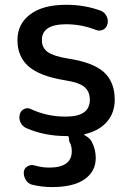

<svg xmlns="http://www.w3.org/2000/svg" viewBox="-20 -550 544 790"><path d="M247.1 -219.7Q144.5 -236.3 98.1 -276.4Q51.8 -316.4 51.8 -384.8Q51.8 -451.2 104 -490.7Q156.2 -530.3 252 -530.3Q329.1 -530.3 394.5 -505.9Q410.2 -500 418.5 -483.4Q426.8 -466.8 421.9 -450.2Q418 -434.6 403.8 -427.7Q389.6 -420.9 375 -426.8Q315.4 -450.2 252 -450.2Q152.3 -450.2 152.3 -384.8Q152.3 -353.5 175.8 -336.4Q199.2 -319.3 256.8 -309.6Q362.3 -293.9 407.2 -253.4Q452.1 -212.9 452.1 -139.6Q452.1 -85.9 419.9 -48.8Q387.7 -11.7 329.1 2Q323.2 3.9 329.1 6.8Q348.6 17.6 356.4 31.2Q374 63.5 374 99.6Q374 155.3 328.1 187.5Q282.2 219.7 194.3 219.7Q151.4 219.7 112.3 210Q95.7 206.1 85.9 189.9Q76.2 173.8 78.1 156.2Q80.1 141.6 94.2 133.8Q108.4 126 123 130.9Q153.3 139.6 182.6 139.6Q274.4 139.6 275.4 73.2Q275.4 50.8 266.6 35.2Q263.7 30.3 263.7 18.6Q263.7 9.8 256.8 9.8H252Q164.1 9.8 88.9 -22.5Q73.2 -29.3 64.9 -45.4Q56.6 -61.5 61.5 -80.1Q65.4 -94.7 79.6 -101.6Q93.8 -108.4 108.4 -100.6Q176.8 -69.3 252 -70.3Q349.6 -70.3 349.6 -139.6Q349.6 -173.8 327.1 -192.4Q304.7 -210.9 247.1 -219.7Z"/></svg>

Font: Rounded Mgen+ 2p medium
Style: Regular
Weight: 500
Designer: [Source Han Sans]
Ryoko NISHIZUKA  (kana & ideographs); Paul D. Hunt (Latin, Greek & Cyrillic); Wenlong ZHANG  (bopomofo
Version: Version 1.059.20150602